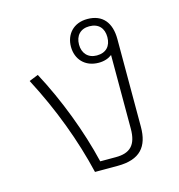

<svg xmlns="http://www.w3.org/2000/svg" viewBox="-88 -634 666 713"><g transform="rotate(-15 245.0 -278.0)"><path d="M399 -118V-455C399 -518 369 -556 310 -556C256 -556 225 -519 225 -472C225 -425 256 -388 310 -388C331 -388 348 -394 361 -404V-121C361 -57 334 -33 280 -33H220C191 -155 140 -289 79 -403L44 -389C112 -259 161 -127 191 0H278C365 0 399 -42 399 -118ZM310 -416C276 -416 256 -439 256 -472C256 -506 276 -528 310 -528C346 -528 365 -506 365 -472C365 -438 346 -416 310 -416Z"/></g></svg>

Font: Noto Sans Thai Looped ExtraLight
Style: Regular
Weight: 200
Designer: Sasikarn Vongin, Ben Mitchell
Foundry: The Fontpad Ltd
Version: Version 1.001